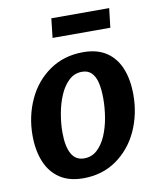

<svg xmlns="http://www.w3.org/2000/svg" viewBox="-84 -810 734 884"><g transform="rotate(-10 283.0 -367.5)"><path d="M234.5 8Q168.5 8 124.8 -21.2Q81 -50.5 59.2 -103.5Q37.5 -156.5 37.5 -226.5Q37.5 -316 73.5 -394Q109 -471 176.2 -517.5Q243.5 -564 333 -564Q399 -564 442 -535.2Q485 -506.5 506.2 -454.2Q527.5 -402 527.5 -330.5Q527.5 -241.5 492.5 -163.5Q457 -86 390.5 -39Q324 8 234.5 8ZM254 -81.5Q289.5 -81.5 315 -105Q340.5 -128.5 356.8 -166.5Q373 -204.5 380.5 -249.5Q388 -294.5 388 -337.5Q388 -379.5 381 -410.5Q374 -441.5 357.2 -458.8Q340.5 -476 312.5 -476Q276.5 -476 250.5 -451.2Q224.5 -426.5 208 -387.5Q191.5 -348.5 183.5 -303.2Q175.5 -258 175.5 -217Q175.5 -150.5 195 -116Q214.5 -81.5 254 -81.5ZM206.5 -653 216.5 -743H487L476.5 -653Z"/></g></svg>

Font: Merriweather Sans SemiBold
Style: Italic
Weight: 600
Italic angle: -7.5°
Designer: Eben Sorkin
Foundry: Eben Sorkin
Version: Version 2.001